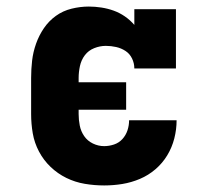

<svg xmlns="http://www.w3.org/2000/svg" viewBox="-20 -558 640 586"><path d="M298 8Q268 8 238.5 3Q209 -2 182.5 -15Q156 -28 134.5 -48.5Q113 -69 99 -95.5Q85 -122 80 -151Q75 -180 75 -210V-320Q75 -347 78 -373Q81 -399 90 -424.5Q99 -450 114 -472Q129 -494 150.5 -509.5Q172 -525 198.5 -531.5Q225 -538 251 -538Q270 -538 289.5 -535Q309 -532 327 -525.5Q345 -519 361 -508Q377 -497 390 -482V-530H517V-349H390Q390 -365 383 -379.5Q376 -394 363 -402.5Q350 -411 334.5 -414.5Q319 -418 303 -418Q285 -418 267.5 -411Q250 -404 239 -389.5Q228 -375 224 -356.5Q220 -338 220 -320V-307H365V-223H220V-210Q220 -192 223.5 -174.5Q227 -157 237 -142.5Q247 -128 263.5 -120Q280 -112 298 -112Q313 -112 328 -117Q343 -122 353.5 -133.5Q364 -145 369 -160Q374 -175 374 -191Q374 -191 374 -191Q374 -191 374 -191Q374 -191 374 -191Q374 -191 374 -191H519Q519 -191 519 -191Q519 -191 519 -191Q519 -163 512 -135.5Q505 -108 490.5 -84Q476 -60 454.5 -41.5Q433 -23 407 -12Q381 -1 353.5 3.5Q326 8 298 8Z"/></svg>

Font: Iosevka Slab Heavy Extended
Style: Regular
Weight: 900
Width: 7
Monospace: yes
Designer: Belleve Invis
Foundry: Belleve Invis
Version: Version 11.1.0; ttfautohint (v1.8.3)